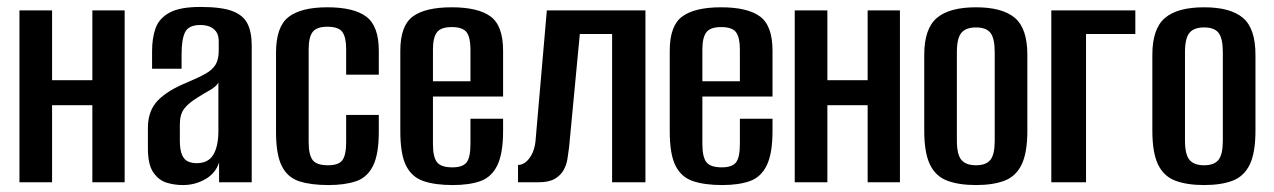

<svg xmlns="http://www.w3.org/2000/svg" viewBox="-20 -525 3669 553"><path d="M36 0V-495H130V-294H246V-495H339V0H246V-222H130V0Z M507 8Q482 8 459.5 1Q437 -6 421.5 -28.5Q406 -51 406 -98V-157Q406 -206 434.5 -235.5Q463 -265 520 -288Q553 -302 572.5 -313Q592 -324 601 -339Q610 -354 610 -380V-405Q610 -424 602.5 -434Q595 -444 583.5 -448.5Q572 -453 557 -453Q524 -453 513.5 -433Q503 -413 503 -369V-327H418V-378Q418 -415 428 -443.5Q438 -472 468 -488.5Q498 -505 557 -505Q618 -505 649.5 -493Q681 -481 693 -456.5Q705 -432 705 -394V0H611V-57Q601 -26 571.5 -9Q542 8 507 8ZM546 -55Q580 -55 594.5 -79.5Q609 -104 609 -148V-287Q602 -275 584 -265Q566 -255 549 -244Q524 -229 511 -212.5Q498 -196 498 -167V-120Q498 -93 504.5 -78.5Q511 -64 522.5 -59.5Q534 -55 546 -55Z M926 8Q875 8 841.5 -3Q808 -14 791.5 -47Q775 -80 775 -145V-373Q775 -448 811 -476Q847 -504 923 -504Q999 -504 1035 -477Q1071 -450 1071 -379V-310H977V-383Q977 -418 966 -433Q955 -448 923 -448Q892 -448 880.5 -433Q869 -418 869 -383V-116Q869 -79 880.5 -64Q892 -49 925 -49Q955 -49 966 -63.5Q977 -78 977 -116V-194H1071V-145Q1071 -81 1054.5 -47.5Q1038 -14 1005.5 -3Q973 8 926 8Z M1284 8Q1233 8 1199.5 -3.5Q1166 -15 1149.5 -48Q1133 -81 1133 -147V-379Q1133 -451 1169 -477.5Q1205 -504 1281 -504Q1357 -504 1393 -477.5Q1429 -451 1429 -379V-247H1227V-110Q1227 -73 1238.5 -58Q1250 -43 1283 -43Q1313 -43 1324 -57.5Q1335 -72 1335 -110V-183H1429V-148Q1429 -83 1412.5 -49Q1396 -15 1364 -3.5Q1332 8 1284 8ZM1227 -291H1335V-383Q1335 -417 1324 -432Q1313 -447 1281 -447Q1250 -447 1238.5 -432Q1227 -417 1227 -383Z M1472 0V-50Q1491 -50 1506 -71Q1521 -92 1523 -126L1555 -495H1839V0H1743V-427H1650L1619 -100Q1617 -86 1614.5 -68.5Q1612 -51 1603.5 -35.5Q1595 -20 1578 -10Q1561 0 1530 0Z M2060 8Q2009 8 1975.5 -3.5Q1942 -15 1925.5 -48Q1909 -81 1909 -147V-379Q1909 -451 1945 -477.5Q1981 -504 2057 -504Q2133 -504 2169 -477.5Q2205 -451 2205 -379V-247H2003V-110Q2003 -73 2014.5 -58Q2026 -43 2059 -43Q2089 -43 2100 -57.5Q2111 -72 2111 -110V-183H2205V-148Q2205 -83 2188.5 -49Q2172 -15 2140 -3.5Q2108 8 2060 8ZM2003 -291H2111V-383Q2111 -417 2100 -432Q2089 -447 2057 -447Q2026 -447 2014.5 -432Q2003 -417 2003 -383Z M2269 0V-495H2363V-294H2479V-495H2572V0H2479V-222H2363V0Z M2791 8Q2742 8 2708.5 -4.5Q2675 -17 2658.5 -51Q2642 -85 2642 -149V-367Q2642 -442 2678 -473Q2714 -504 2791 -504Q2867 -504 2903 -473.5Q2939 -443 2939 -367V-149Q2939 -85 2922.5 -51Q2906 -17 2873 -4.5Q2840 8 2791 8ZM2791 -49Q2820 -49 2832.5 -64.5Q2845 -80 2845 -120V-375Q2845 -414 2833 -430Q2821 -446 2791 -446Q2762 -446 2749 -430.5Q2736 -415 2736 -375V-120Q2736 -80 2749 -64.5Q2762 -49 2791 -49Z M3008 0V-495H3250V-427H3108V0Z M3448 8Q3399 8 3365.5 -4.5Q3332 -17 3315.5 -51Q3299 -85 3299 -149V-367Q3299 -442 3335 -473Q3371 -504 3448 -504Q3524 -504 3560 -473.5Q3596 -443 3596 -367V-149Q3596 -85 3579.5 -51Q3563 -17 3530 -4.5Q3497 8 3448 8ZM3448 -49Q3477 -49 3489.5 -64.5Q3502 -80 3502 -120V-375Q3502 -414 3490 -430Q3478 -446 3448 -446Q3419 -446 3406 -430.5Q3393 -415 3393 -375V-120Q3393 -80 3406 -64.5Q3419 -49 3448 -49Z"/></svg>

Font: Alumni Sans SemiBold
Style: Regular
Weight: 600
Designer: Robert E. Leuschke
Foundry: Robert E. Leuschke
Version: Version 1.018